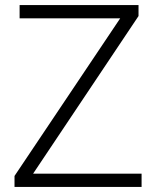

<svg xmlns="http://www.w3.org/2000/svg" viewBox="-20 -734 615 754"><path d="M536 0H37V-43L452 -662H57V-714H524V-671L110 -52H536Z"/></svg>

Font: BC Sans Light
Style: Regular
Weight: 300
Designer: Monotype Design Team
Foundry: Monotype Imaging Inc.
Version: Version 2.000;GOOG;noto-source:20170915:90ef993387c0